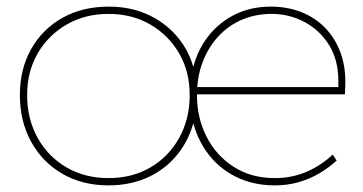

<svg xmlns="http://www.w3.org/2000/svg" viewBox="-20 -550 1098 580"><path d="M308 10Q229 10 168.5 -25Q108 -60 74 -122Q40 -184 40 -263Q40 -341 74 -401.5Q108 -462 168.5 -496Q229 -530 308 -530Q378 -530 433 -503Q488 -476 524 -428.5Q560 -381 571 -317L557 -315Q567 -380 600 -428Q633 -476 683.5 -503Q734 -530 798 -530Q848 -530 890 -513.5Q932 -497 962.5 -465.5Q993 -434 1009 -390Q1025 -346 1023 -291L1022 -265H570L571 -287H1015L1002 -278V-307Q1002 -369 974 -414Q946 -459 900 -483.5Q854 -508 801 -508Q752 -508 711 -490.5Q670 -473 639.5 -440Q609 -407 592 -362Q575 -317 575 -263Q575 -194 604 -137Q633 -80 686 -46Q739 -12 810 -12Q862 -12 906 -31Q950 -50 985 -83L997 -65Q973 -43 944 -26Q915 -9 881.5 0.5Q848 10 810 10Q743 10 689.5 -17.5Q636 -45 602 -94.5Q568 -144 557 -209H571Q560 -144 524.5 -94.5Q489 -45 433.5 -17.5Q378 10 308 10ZM308 -12Q379 -12 434 -44Q489 -76 521 -133Q553 -190 553 -263Q553 -334 521 -389Q489 -444 434 -476Q379 -508 308 -508Q237 -508 181.5 -476Q126 -444 94 -389Q62 -334 62 -263Q62 -190 94 -133Q126 -76 181.5 -44Q237 -12 308 -12Z"/></svg>

Font: Lexend Deca Thin
Style: Regular
Weight: 250
Designer: Bonnie Shaver-Troup, Thomas Jockin
Foundry: Lexend
Version: Version 1.007